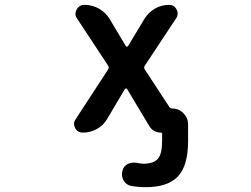

<svg xmlns="http://www.w3.org/2000/svg" viewBox="-20 -566 1040 794"><path d="M583 208Q552.7 208 523.4 203.1Q502 199.2 491.2 180.7Q484.4 168 484.4 154.3Q484.4 147.5 486.3 140.6Q490.2 122.1 507.8 112.3Q520.5 106.4 534.2 106.4Q540 106.4 545.9 107.4Q560.5 110.4 573.2 111.3Q616.2 110.4 632.8 90.8Q650.4 70.3 650.4 17.6V-13.7Q650.4 -17.6 646.5 -17.6Q613.3 -17.6 596.7 -45.9L505.9 -197.3Q503.9 -200.2 501 -200.2Q498 -200.2 496.1 -197.3L423.8 -75.2Q408.2 -47.9 380.9 -32.7Q353.5 -17.6 322.3 -17.6Q300.8 -17.6 291 -36.1Q286.1 -44.9 286.1 -53.7Q286.1 -63.5 293 -73.2L426.8 -278.3Q432.6 -287.1 426.8 -294.9L298.8 -489.3Q292 -499 292 -508.8Q292 -517.6 296.9 -526.4Q307.6 -545.9 329.1 -545.9Q361.3 -545.9 389.2 -530.3Q417 -514.6 433.6 -487.3L500 -376Q502 -373 504.9 -373Q507.8 -373 509.8 -376L578.1 -489.3Q594.7 -515.6 621.6 -530.8Q648.4 -545.9 678.7 -545.9Q700.2 -545.9 710 -527.3Q714.8 -518.6 714.8 -510.7Q714.8 -500 709 -491.2L579.1 -294.9Q573.2 -287.1 579.1 -278.3L680.7 -123Q684.6 -117.2 692.4 -117.2Q719.7 -117.2 738.8 -97.7Q757.8 -78.1 757.8 -51.8V17.6Q757.8 119.1 715.8 163.6Q673.8 208 583 208Z"/></svg>

Font: Rounded-X Mgen+ 1mn medium
Style: Regular
Weight: 500
Designer: [Source Han Sans]
Ryoko NISHIZUKA  (kana & ideographs); Paul D. Hunt (Latin, Greek & Cyrillic); Wenlong ZHANG  (bopomofo
Version: Version 1.059.20150602